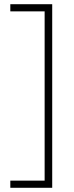

<svg xmlns="http://www.w3.org/2000/svg" viewBox="-20 -734 353 912"><path d="M29 158H228V-714H29V-680H192V124H29Z"/></svg>

Font: Noto Sans Thai Looped SemiCondensed ExtraLight
Style: Regular
Weight: 200
Width: 4
Designer: Sasikarn Vongin, Ben Mitchell
Foundry: The Fontpad Ltd
Version: Version 1.001